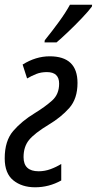

<svg xmlns="http://www.w3.org/2000/svg" viewBox="-20 -785 411 815"><path d="M220 -605Q239 -621 269 -649.5Q299 -678 327.5 -708Q356 -738 370 -757L371 -765H277Q259 -732 231 -693.5Q203 -655 170 -614L169 -605ZM240 -19V-89Q219 -76 194.5 -67Q170 -58 144 -58Q80 -58 80 -118Q80 -162 103 -190.5Q126 -219 187 -256Q239 -287 274 -326.5Q309 -366 309 -433Q309 -546 191 -546Q132 -546 76 -511L95 -452Q114 -463 134 -471Q154 -479 179 -479Q231 -479 231 -430Q231 -385 201.5 -358.5Q172 -332 128 -305Q72 -271 36 -229Q0 -187 0 -113Q0 -49 36.5 -19.5Q73 10 129 10Q188 10 240 -19Z"/></svg>

Font: Noto Sans Display Condensed
Style: Italic
Weight: 400
Width: 3
Designer: Monotype Design team
Foundry: Monotype Imaging Inc.
Version: 1.000